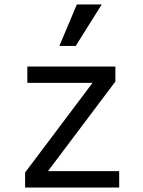

<svg xmlns="http://www.w3.org/2000/svg" viewBox="-20 -837 640 857"><path d="M92 0H512V-73H194L495 -473V-540H102V-467H393L92 -67ZM434 -817H323L245 -632H318Z"/></svg>

Font: CommitMono
Style: 400Regular
Weight: 400
Monospace: yes
Designer: Eigil Nikolajsen
Foundry: Eigil Nikolajsen
Version: Version 1.143